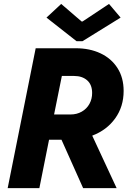

<svg xmlns="http://www.w3.org/2000/svg" viewBox="-20 -968 699 988"><path d="M163.6 -719.7H370.6Q441.4 -719.7 497.1 -693.6Q552.7 -667.5 584.5 -617.9Q616.2 -568.4 616.2 -500Q616.2 -419.4 572.8 -358.9Q529.3 -298.3 454.6 -270L580.1 0H407.7L296.4 -249H232.4L182.6 0H19.5ZM219.2 -877.4 294.9 -947.8 399.9 -857.4H404.8L541 -947.8L600.6 -877.4L404.3 -755.9H374ZM342.3 -378.9Q375.5 -378.9 400.9 -393.6Q426.3 -408.2 440.2 -433.3Q454.1 -458.5 454.1 -489.3Q454.1 -532.2 428.5 -554.7Q402.8 -577.1 361.8 -577.1H298.3L258.3 -378.9Z"/></svg>

Font: Reddit Sans Vanilla ExtraBold
Style: Italic
Weight: 800
Italic angle: -11.25°
Designer: Stephen Hutchings
Version: Version 1.013